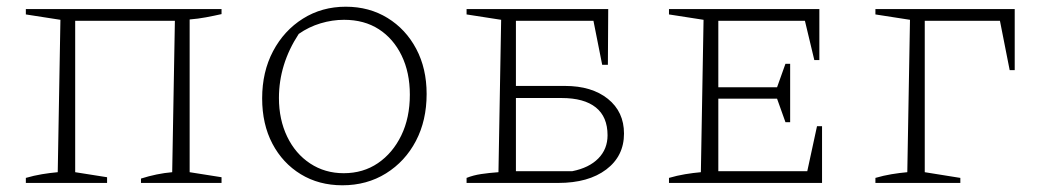

<svg xmlns="http://www.w3.org/2000/svg" viewBox="-20 -545 3099 572"><path d="M204 -483V-32L299 -17V0H57V-15Q81 -22 105 -26Q129 -30 152 -32L160 -486L57 -502V-518H640V-503Q618 -498 594 -493.5Q570 -489 545 -487V-32L640 -17V0H400V-13Q447 -28 493 -32L501 -483Z M1000 7Q930 7 876 -26Q822 -59 791.5 -117Q761 -175 761 -252Q761 -331 793.5 -392.5Q826 -454 882.5 -489.5Q939 -525 1010 -525Q1080 -525 1134.5 -491.5Q1189 -458 1220 -399.5Q1251 -341 1251 -265Q1251 -186 1219 -125Q1187 -64 1130 -28.5Q1073 7 1000 7ZM1004 -29Q1062 -29 1106 -59Q1150 -89 1175.5 -141.5Q1201 -194 1201 -263Q1201 -329 1176.5 -379.5Q1152 -430 1108.5 -458Q1065 -486 1005 -486Q970 -486 935 -475.5Q900 -465 870 -444Q811 -354 811 -253Q811 -189 835.5 -138Q860 -87 904 -58Q948 -29 1004 -29Z M1370 0V-15Q1390 -23 1413.5 -26.5Q1437 -30 1465 -32L1473 -486L1370 -502V-518H1792L1791 -352H1774L1748 -483H1517V-289H1663Q1743 -289 1791 -250.5Q1839 -212 1839 -147Q1839 -80 1786 -40Q1733 0 1643 0ZM1517 -35H1685Q1735 -45 1762.5 -73Q1790 -101 1790 -142Q1790 -197 1755 -225Q1720 -253 1653 -253H1517Z M2414 -169H2429V0H1973V-15Q1997 -22 2021 -26Q2045 -30 2068 -32L2076 -486L1973 -502V-518H2421V-366H2406L2378 -483H2120V-285H2295L2320 -355H2334V-181H2320L2295 -251H2120V-35H2385Z M2588 0V-15Q2612 -22 2636 -26Q2660 -30 2683 -32L2691 -486L2588 -502V-518H3003V-336H2988L2959 -483H2735V-32L2841 -15V0Z"/></svg>

Font: Piazzolla SC ExtraLight
Style: Regular
Weight: 200
Designer: Juan Pablo del Peral
Foundry: Huerta Tipografica
Version: Version 1.330